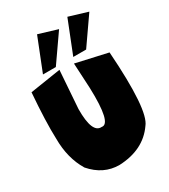

<svg xmlns="http://www.w3.org/2000/svg" viewBox="-175 -783 768 871"><g transform="rotate(-30 209.5 -347.5)"><path d="M169.4 -507.8 155.3 -310.1Q154.3 -183.1 206.1 -187.5Q253.9 -178.2 247.6 -367.7L240.7 -499.5L405.8 -462.4Q427.7 -149.9 379.9 -92.3Q317.9 -2.9 189.9 2.4Q106.4 2.4 45.9 -67.4Q0.5 -142.6 0.5 -244.6Q-2.9 -334 8.8 -482.9ZM94.2 -526.9 162.1 -698.2 260.3 -668.5 161.6 -526.9ZM252.9 -526.9 320.8 -698.2 418.9 -668.5 320.3 -526.9Z"/></g></svg>

Font: Lapsus Pro (theguybrush.com)
Style: Bold
Weight: 700
Designer: Jose Roses
Version: Version 1.00 February 9, 2018, initial release